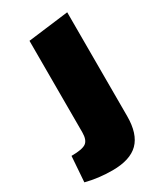

<svg xmlns="http://www.w3.org/2000/svg" viewBox="-223 -569 697 818"><g transform="rotate(-30 125.5 -160.0)"><path d="M-49 164 -40 39Q13 39 31.5 26Q50 13 50 -25V-475L250 -500V11Q250 98 209 139Q168 180 81 180Q12 180 -49 164Z"/></g></svg>

Font: Changa ExtraBold
Style: Regular
Weight: 800
Designer: Eduardo Rodriguez Tunni
Foundry: Eduardo Rodriguez Tunni
Version: Version 2.002; ttfautohint (v1.5) -l 8 -r 50 -G 220 -x 14 -H